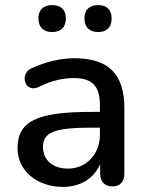

<svg xmlns="http://www.w3.org/2000/svg" viewBox="-20 -726 577 755"><path d="M366 -600C400 -600 419 -619 419 -654C419 -687 400 -706 366 -706C331 -706 312 -687 312 -654C312 -619 331 -600 366 -600ZM185 -600C220 -600 239 -619 239 -654C239 -687 220 -706 185 -706C151 -706 131 -687 131 -654C131 -619 151 -600 185 -600ZM227 9C297 9 350 -25 374 -81V-44C374 -11 392 7 422 7C452 7 469 -11 469 -44V-301C469 -435 406 -497 273 -497C223 -497 164 -485 105 -458C54 -436 78 -358 132 -384C182 -409 227 -419 270 -419C343 -419 373 -388 373 -312V-286H339C123 -286 49 -249 49 -142C49 -56 125 9 227 9ZM247 -63C186 -63 149 -98 149 -148C149 -206 194 -224 340 -224H373V-197C373 -119 319 -63 247 -63Z"/></svg>

Font: Nunito SemiBold
Style: Regular
Weight: 600
Designer: Vernon Adams
Foundry: Vernon Adams
Version: Version 3.602